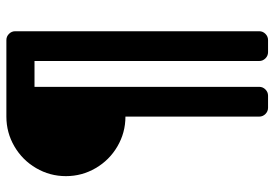

<svg xmlns="http://www.w3.org/2000/svg" viewBox="-146 -594 840 587"><g transform="rotate(-90 273.5 -300.0)"><path d="M445 -700Q456 -700 464 -692Q472 -684 472 -673V73Q472 84 464 92Q456 100 445 100H408Q397 100 389 92Q381 84 381 73V-614H302V73Q302 84 294 92Q286 100 275 100H238Q227 100 219 92Q211 84 211 73V-336Q162 -336 120 -360.5Q78 -385 53.5 -427Q29 -469 29 -518Q29 -567 53.5 -609Q78 -651 120 -675.5Q162 -700 211 -700Z"/></g></svg>

Font: Contemporary
Style: Regular
Weight: 400
Designer: Victor Tran
Foundry: Victor Tran
Version: Version 1.100